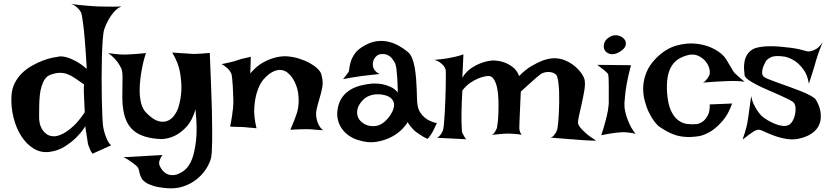

<svg xmlns="http://www.w3.org/2000/svg" viewBox="-20 -782 4424 1023"><path d="M494.1 -748Q512.7 -747.1 534.2 -747.1Q552.7 -747.1 576.7 -746.6Q600.6 -746.1 627 -748Q603.5 -737.3 585.9 -716.8Q568.4 -696.3 557.6 -675.8Q543.9 -651.4 535.2 -625Q530.3 -609.4 527.3 -569.8Q524.4 -530.3 522.9 -477.5Q521.5 -424.8 521.5 -366.2Q521.5 -307.6 522.5 -254.4Q523.4 -201.2 525.4 -160.2Q527.3 -119.1 530.3 -102.5Q534.2 -83 540 -65.4Q544.9 -49.8 552.7 -33.7Q560.5 -17.6 572.3 -7.8L472.7 37.1Q464.8 26.4 460 15.1Q455.1 3.9 452.1 -4.9Q448.2 -15.6 447.3 -24.4Q445.3 -36.1 443.4 -50.3Q441.4 -64.5 439 -77.6Q436.5 -90.8 435.5 -99.6Q434.6 -108.4 435.5 -110.4Q436.5 -112.3 423.8 -93.3Q411.1 -74.2 386.2 -49.3Q361.3 -24.4 325.2 -1.5Q289.1 21.5 244.1 27.3Q198.2 33.2 159.7 9.8Q121.1 -13.7 93.8 -56.2Q66.4 -98.6 52.2 -154.8Q38.1 -210.9 41 -269.5Q43 -308.6 58.6 -339.4Q74.2 -370.1 98.1 -393.1Q122.1 -416 150.9 -432.1Q179.7 -448.2 207.5 -459Q235.4 -469.7 259.8 -474.6Q284.2 -479.5 298.8 -481.4Q316.4 -482.4 338.9 -475.6Q358.4 -469.7 384.3 -456.1Q410.2 -442.4 442.4 -415Q436.5 -512.7 431.6 -571.8Q426.8 -630.9 421.9 -662.1Q417 -699.2 413.1 -712.9Q408.2 -722.7 400.4 -732.4Q393.6 -740.2 383.3 -748.5Q373 -756.8 359.4 -761.7Q384.8 -756.8 408.2 -754.9Q431.6 -752.9 451.2 -751Q473.6 -749 494.1 -748ZM249 -383.8Q230.5 -377 219.2 -360.4Q208 -343.8 201.2 -320.8Q194.3 -297.9 191.9 -272Q189.5 -246.1 189 -222.2Q188.5 -198.2 188.5 -178.7Q188.5 -159.2 188.5 -149.4Q188.5 -143.6 190.9 -128.4Q193.4 -113.3 202.1 -97.2Q210.9 -81.1 227.1 -68.4Q243.2 -55.7 270.5 -55.7Q293 -57.6 318.4 -71.3Q340.8 -83 369.6 -108.9Q398.4 -134.8 431.6 -183.6Q429.7 -214.8 429.2 -235.4Q428.7 -255.9 427.7 -268.6Q426.8 -283.2 426.8 -292V-306.6Q426.8 -312.5 426.8 -319.3Q426.8 -326.2 427.7 -332Q400.4 -351.6 379.4 -365.7Q358.4 -379.9 338.4 -387.2Q318.4 -394.5 297.4 -394Q276.4 -393.6 249 -383.8Z M556.6 -499Q576.2 -496.1 591.3 -494.6Q606.4 -493.2 618.2 -492.2Q630.9 -491.2 642.6 -491.2Q653.3 -491.2 669.9 -492.2Q683.6 -493.2 705.6 -494.6Q727.5 -496.1 757.8 -499Q755.9 -495.1 750 -475.1Q744.1 -455.1 738.3 -426.3Q732.4 -397.5 728 -362.8Q723.6 -328.1 724.1 -294.4Q724.6 -260.7 732.4 -231Q740.2 -201.2 757.8 -182.6Q794.9 -144.5 823.7 -136.7Q852.5 -128.9 874 -138.7Q895.5 -148.4 909.2 -168Q922.9 -187.5 928.7 -204.1Q943.4 -249 946.3 -298.8Q948.2 -341.8 939.5 -394.5Q930.7 -447.3 897.5 -502Q922.9 -500 941.4 -499Q960 -498 973.6 -497.1Q989.3 -496.1 1001 -495.1Q1011.7 -494.1 1026.4 -495.1Q1039.1 -495.1 1057.1 -496.6Q1075.2 -498 1097.7 -500Q1101.6 -404.3 1104.5 -329.6Q1107.4 -254.9 1108.9 -197.8Q1110.4 -140.6 1110.4 -99.1Q1110.4 -57.6 1110.4 -29.3Q1109.4 38.1 1104.5 59.6Q1096.7 89.8 1076.7 120.1Q1056.6 150.4 1026.4 174.3Q996.1 198.2 956.5 211.4Q917 224.6 870.1 220.7Q824.2 216.8 797.4 208.5Q770.5 200.2 755.4 189.5Q740.2 178.7 733.9 167Q727.5 155.3 724.6 143.1Q721.7 130.9 718.8 120.1Q715.8 109.4 707 101.6Q696.3 92.8 684.6 84Q673.8 76.2 661.6 68.4Q649.4 60.5 637.7 55.7L845.7 43.9Q836.9 55.7 833 65.4Q829.1 75.2 828.1 82Q827.1 90.8 829.1 96.7Q833 108.4 843.3 122.6Q853.5 136.7 870.1 145Q886.7 153.3 909.7 150.4Q932.6 147.5 961.9 126Q986.3 107.4 1002.9 66.4Q1016.6 31.2 1024.4 -32.2Q1032.2 -95.7 1021.5 -199.2Q1003.9 -138.7 973.6 -106.4Q943.4 -74.2 913.1 -59.6Q877.9 -42 839.8 -41Q789.1 -43 752.9 -54.2Q716.8 -65.4 693.4 -85Q669.9 -104.5 656.7 -131.3Q643.6 -158.2 637.7 -191.4Q631.8 -224.6 631.8 -258.3Q631.8 -292 632.3 -321.3Q632.8 -350.6 632.8 -374.5Q632.8 -398.4 627.9 -413.1Q622.1 -427.7 612.3 -442.4Q604.5 -455.1 590.3 -470.2Q576.2 -485.4 556.6 -499Z M1206.1 -107.4Q1212.9 -139.6 1216.3 -164.6Q1219.7 -189.5 1221.7 -206.1Q1223.6 -225.6 1223.6 -239.3Q1222.7 -255.9 1222.2 -278.8Q1221.7 -301.8 1220.2 -324.7Q1218.8 -347.7 1216.8 -365.7Q1214.8 -383.8 1211.9 -391.6Q1208 -399.4 1201.2 -408.2Q1187.5 -424.8 1161.1 -440.4Q1183.6 -445.3 1199.7 -448.7Q1215.8 -452.1 1226.6 -455.1Q1238.3 -459 1247.1 -461.9Q1254.9 -464.8 1265.6 -467.8Q1274.4 -469.7 1287.1 -472.7Q1299.8 -475.6 1316.4 -479.5L1313.5 -390.6Q1344.7 -427.7 1377 -446.3Q1409.2 -464.8 1437.5 -472.7Q1469.7 -482.4 1501 -482.4Q1540 -480.5 1573.7 -469.7Q1607.4 -459 1632.3 -444.8Q1657.2 -430.7 1672.9 -415Q1688.5 -399.4 1691.4 -387.7Q1703.1 -349.6 1697.3 -317.9Q1691.4 -286.1 1682.1 -256.3Q1672.9 -226.6 1666.5 -197.3Q1660.2 -168 1670.9 -133.8Q1674.8 -125 1678.7 -116.2Q1682.6 -108.4 1688.5 -100.6Q1694.3 -92.8 1702.1 -87.9Q1691.4 -88.9 1680.7 -89.4Q1669.9 -89.8 1661.1 -90.8Q1650.4 -91.8 1641.6 -92.8Q1631.8 -93.8 1615.2 -93.8Q1586.9 -93.8 1527.3 -90.8Q1536.1 -111.3 1541.5 -125.5Q1546.9 -139.6 1550.8 -148.4Q1554.7 -159.2 1556.6 -165Q1568.4 -193.4 1570.8 -229.5Q1573.2 -265.6 1565.4 -302.7Q1562.5 -315.4 1555.7 -333Q1548.8 -350.6 1537.6 -367.2Q1526.4 -383.8 1511.2 -395.5Q1496.1 -407.2 1476.6 -409.2Q1457 -411.1 1433.1 -399.4Q1409.2 -387.7 1381.8 -356.4Q1361.3 -330.1 1349.6 -292Q1338.9 -259.8 1335 -211.4Q1331.1 -163.1 1346.7 -98.6Q1333 -100.6 1321.3 -101.1Q1309.6 -101.6 1301.8 -102.5Q1292 -103.5 1284.2 -104.5Q1275.4 -104.5 1264.6 -105.5Q1254.9 -105.5 1240.2 -106Q1225.6 -106.4 1206.1 -107.4Z M1835 -395.5Q1839.8 -401.4 1841.3 -417.5Q1842.8 -433.6 1849.1 -454.1Q1855.5 -474.6 1871.1 -497.1Q1886.7 -519.5 1921.9 -539.1Q1956.1 -558.6 1988.3 -562.5Q2020.5 -566.4 2049.8 -559.6Q2079.1 -552.7 2105 -538.1Q2130.9 -523.4 2152.3 -505.9Q2167 -494.1 2175.8 -472.2Q2184.6 -450.2 2189.5 -422.9Q2194.3 -395.5 2196.8 -365.7Q2199.2 -335.9 2200.2 -308.1Q2201.2 -280.3 2201.7 -257.3Q2202.1 -234.4 2205.1 -219.7Q2209 -198.2 2218.8 -183.1Q2228.5 -168 2240.2 -157.7Q2252 -147.5 2263.7 -141.6Q2275.4 -135.7 2284.2 -132.8Q2290 -129.9 2294.9 -128.9Q2304.7 -125 2308.6 -128.9Q2302.7 -115.2 2297.9 -105.5Q2293 -95.7 2290 -88.9Q2286.1 -81.1 2283.2 -76.2Q2280.3 -70.3 2276.4 -65.4Q2273.4 -60.5 2268.6 -54.7Q2263.7 -48.8 2258.8 -42Q2246.1 -46.9 2234.9 -53.7Q2223.6 -60.5 2214.8 -66.4Q2204.1 -73.2 2195.3 -80.1Q2186.5 -86.9 2178.7 -95.7Q2171.9 -103.5 2164.6 -112.3Q2157.2 -121.1 2152.3 -131.8Q2146.5 -119.1 2124.5 -95.7Q2102.5 -72.3 2067.4 -53.2Q2032.2 -34.2 1985.8 -26.4Q1939.5 -18.6 1883.8 -37.1Q1859.4 -44.9 1837.9 -60.1Q1816.4 -75.2 1801.3 -96.7Q1786.1 -118.2 1779.8 -146Q1773.4 -173.8 1780.3 -208Q1787.1 -242.2 1804.7 -265.6Q1822.3 -289.1 1846.7 -303.7Q1871.1 -318.4 1901.4 -326.2Q1931.6 -334 1963.9 -336.9Q1989.3 -337.9 2014.6 -334Q2036.1 -330.1 2059.6 -319.8Q2083 -309.6 2099.6 -289.1Q2098.6 -340.8 2096.2 -371.6Q2093.8 -402.3 2091.8 -418.9Q2087.9 -438.5 2085 -446.3Q2080.1 -453.1 2074.7 -461.9Q2069.3 -470.7 2061.5 -478Q2053.7 -485.4 2042 -490.2Q2030.3 -495.1 2014.6 -494.1Q1998 -493.2 1988.3 -485.4Q1978.5 -477.5 1973.1 -467.3Q1967.8 -457 1966.8 -445.3Q1965.8 -433.6 1967.8 -424.8Q1969.7 -418.9 1973.6 -412.1Q1977.5 -406.2 1984.4 -399.4Q1991.2 -392.6 2002.9 -387.7Q1980.5 -384.8 1962.9 -383.3Q1945.3 -381.8 1932.6 -379.9Q1918 -377.9 1907.2 -377Q1896.5 -376 1881.8 -373Q1869.1 -371.1 1850.6 -368.2Q1832 -365.2 1807.6 -360.4Q1813.5 -367.2 1818.4 -373.5Q1823.2 -379.9 1827.1 -384.8Q1831.1 -390.6 1835 -395.5ZM1981.4 -279.3Q1963.9 -278.3 1946.3 -271Q1928.7 -263.7 1915 -250.5Q1901.4 -237.3 1892.1 -220.2Q1882.8 -203.1 1882.8 -182.6Q1882.8 -162.1 1893.1 -147Q1903.3 -131.8 1920.4 -122.1Q1937.5 -112.3 1957.5 -110.4Q1977.5 -108.4 1997.1 -114.3Q2015.6 -121.1 2032.2 -136.2Q2048.8 -151.4 2060.5 -169.4Q2072.3 -187.5 2077.1 -205.6Q2082 -223.6 2078.1 -235.4Q2070.3 -260.7 2043 -271Q2015.6 -281.2 1981.4 -279.3Z M2293.9 -462.9Q2316.4 -464.8 2332.5 -466.8Q2348.6 -468.8 2359.4 -470.7Q2372.1 -472.7 2380.9 -474.6Q2389.6 -475.6 2400.4 -478.5Q2410.2 -480.5 2422.4 -483.9Q2434.6 -487.3 2449.2 -492.2L2443.4 -368.2Q2464.8 -402.3 2493.2 -420.4Q2521.5 -438.5 2546.9 -447.3Q2577.1 -458 2607.4 -460Q2638.7 -459 2665 -450.2Q2687.5 -442.4 2710.4 -425.8Q2733.4 -409.2 2746.1 -377Q2779.3 -411.1 2812 -430.2Q2844.7 -449.2 2870.1 -459Q2900.4 -469.7 2926.8 -471.7Q2961.9 -472.7 2991.7 -460Q3021.5 -447.3 3043.9 -428.2Q3066.4 -409.2 3080.1 -388.2Q3093.8 -367.2 3095.7 -351.6Q3098.6 -330.1 3092.8 -296.4Q3086.9 -262.7 3079.1 -228Q3071.3 -193.4 3064.9 -164.6Q3058.6 -135.7 3059.6 -124Q3062.5 -114.3 3073.2 -100.6Q3083 -88.9 3102.1 -71.8Q3121.1 -54.7 3157.2 -32.2Q3126 -33.2 3102.1 -34.2Q3078.1 -35.2 3061.5 -37.1Q3042 -39.1 3027.3 -40Q3015.6 -40 2999 -42Q2985.4 -43 2963.4 -44.9Q2941.4 -46.9 2913.1 -48.8Q2923.8 -51.8 2930.7 -60.1Q2937.5 -68.4 2942.4 -76.2Q2947.3 -85.9 2950.2 -97.7Q2952.1 -107.4 2954.1 -128.9Q2956.1 -150.4 2957.5 -177.7Q2959 -205.1 2959.5 -235.4Q2960 -265.6 2959 -293Q2958 -320.3 2955.1 -342.8Q2952.1 -365.2 2947.3 -377Q2943.4 -385.7 2933.6 -391.1Q2923.8 -396.5 2911.1 -397.9Q2898.4 -399.4 2885.7 -397Q2873 -394.5 2863.3 -388.7Q2854.5 -381.8 2839.8 -370.1Q2827.1 -359.4 2806.6 -340.8Q2786.1 -322.3 2754.9 -293.9Q2752 -232.4 2750.5 -194.8Q2749 -157.2 2748 -137.7Q2747.1 -114.3 2747.1 -105.5Q2746.1 -97.7 2748 -90.8Q2750 -76.2 2759.8 -63.5Q2748 -66.4 2734.9 -67.4Q2721.7 -68.4 2710.9 -69.3Q2698.2 -70.3 2685.5 -70.3Q2674.8 -70.3 2662.1 -69.3Q2651.4 -68.4 2635.7 -66.9Q2620.1 -65.4 2601.6 -63.5Q2609.4 -68.4 2614.3 -75.2Q2619.1 -82 2622.1 -87.9Q2626 -94.7 2627.9 -100.6Q2628.9 -106.4 2631.8 -129.4Q2634.8 -152.3 2635.7 -183.6Q2636.7 -214.8 2635.7 -249.5Q2634.8 -284.2 2628.9 -313Q2623 -341.8 2610.8 -360.4Q2598.6 -378.9 2579.1 -377Q2555.7 -375 2531.2 -365.2Q2510.7 -357.4 2487.3 -341.8Q2463.9 -326.2 2443.4 -299.8Q2439.5 -226.6 2439 -183.6Q2438.5 -140.6 2439.5 -118.2Q2440.4 -91.8 2441.4 -82Q2442.4 -75.2 2446.3 -68.4Q2449.2 -62.5 2453.6 -54.7Q2458 -46.9 2463.9 -40L2308.6 -47.9Q2316.4 -51.8 2322.3 -58.1Q2328.1 -64.5 2332 -71.3Q2335.9 -79.1 2339.8 -86.9Q2342.8 -93.8 2345.2 -119.1Q2347.7 -144.5 2349.6 -179.2Q2351.6 -213.9 2353 -252.4Q2354.5 -291 2355 -324.7Q2355.5 -358.4 2355.5 -382.3Q2355.5 -406.2 2354.5 -411.1Q2351.6 -420.9 2343.8 -431.6Q2336.9 -439.5 2325.2 -448.7Q2313.5 -458 2293.9 -462.9Z M3162.1 -436.5 3341.8 -434.6Q3326.2 -375 3318.8 -333Q3311.5 -291 3309.6 -262.7Q3305.7 -230.5 3307.6 -208Q3310.5 -187.5 3317.4 -164.1Q3323.2 -144.5 3335 -119.1Q3346.7 -93.8 3366.2 -68.4Q3354.5 -72.3 3340.8 -74.2Q3327.1 -76.2 3315.4 -77.1Q3301.8 -78.1 3288.1 -77.1Q3274.4 -76.2 3257.8 -74.2Q3244.1 -72.3 3224.6 -69.3Q3205.1 -66.4 3183.6 -61.5Q3198.2 -105.5 3206.5 -137.7Q3214.8 -169.9 3218.8 -191.4Q3222.7 -216.8 3223.6 -232.4Q3223.6 -252 3223.6 -276.9Q3223.6 -301.8 3223.6 -325.2Q3223.6 -348.6 3222.7 -366.7Q3221.7 -384.8 3218.8 -389.6L3209 -399.4Q3203.1 -404.3 3191.9 -413.6Q3180.7 -422.9 3162.1 -436.5ZM3231.4 -586.9Q3252 -597.7 3272.9 -592.8Q3293.9 -587.9 3305.7 -574.2Q3317.4 -560.5 3314 -542Q3310.5 -523.4 3282.2 -505.9Q3253.9 -489.3 3232.4 -494.1Q3210.9 -499 3202.1 -514.6Q3193.4 -530.3 3199.2 -551.3Q3205.1 -572.3 3231.4 -586.9Z M3947.3 -346.7Q3935.5 -348.6 3918.5 -349.6Q3901.4 -350.6 3885.7 -350.6Q3868.2 -350.6 3848.6 -349.6Q3828.1 -348.6 3807.6 -347.7Q3790 -346.7 3768.1 -345.2Q3746.1 -343.8 3725.6 -341.8Q3733.4 -345.7 3739.7 -352.5Q3746.1 -359.4 3751 -366.2Q3755.9 -374 3759.8 -382.8Q3764.6 -397.5 3758.8 -418.5Q3752.9 -439.5 3737.8 -457Q3722.7 -474.6 3699.7 -484.9Q3676.8 -495.1 3649.4 -489.3Q3620.1 -482.4 3597.2 -468.8Q3574.2 -455.1 3559.1 -431.2Q3543.9 -407.2 3537.6 -372.6Q3531.2 -337.9 3534.2 -290Q3538.1 -230.5 3553.7 -195.3Q3569.3 -160.2 3591.8 -142.6Q3614.3 -125 3641.1 -121.6Q3668 -118.2 3694.3 -121.1Q3712.9 -125 3728.5 -137.7Q3741.2 -148.4 3752 -168.9Q3762.7 -189.5 3761.7 -225.6L3880.9 -230.5Q3860.4 -172.9 3831.1 -139.2Q3801.8 -105.5 3774.4 -86.9Q3742.2 -65.4 3710 -57.6Q3669.9 -50.8 3638.7 -52.2Q3607.4 -53.7 3582 -61.5Q3556.6 -69.3 3535.2 -81.1Q3513.7 -92.8 3494.1 -106.4Q3481.4 -115.2 3465.8 -135.7Q3450.2 -156.2 3436.5 -185.1Q3422.9 -213.9 3414.1 -249Q3405.3 -284.2 3407.2 -321.8Q3409.2 -359.4 3424.8 -397.5Q3440.4 -435.5 3474.6 -470.7Q3526.4 -523.4 3585.4 -539.6Q3644.5 -555.7 3697.3 -548.3Q3750 -541 3791 -517.6Q3832 -494.1 3848.6 -466.8Q3865.2 -439.5 3873.5 -425.3Q3881.8 -411.1 3886.2 -403.8Q3890.6 -396.5 3894 -393.1Q3897.5 -389.6 3904.3 -383.8Q3909.2 -378.9 3916 -373Q3921.9 -368.2 3929.7 -361.3Q3937.5 -354.5 3947.3 -346.7Z M4363.3 -557.6Q4354.5 -536.1 4348.1 -518.6Q4341.8 -501 4336.9 -487.3Q4332 -471.7 4328.1 -460Q4324.2 -446.3 4319.3 -428.7Q4314.5 -413.1 4307.1 -390.1Q4299.8 -367.2 4290 -335.9Q4282.2 -382.8 4261.7 -410.6Q4241.2 -438.5 4219.7 -454.1Q4194.3 -471.7 4165 -479.5Q4112.3 -488.3 4088.9 -477.5Q4065.4 -466.8 4057.6 -450.2Q4053.7 -443.4 4049.3 -433.1Q4044.9 -422.9 4042.5 -412.1Q4040 -401.4 4041 -390.6Q4042 -379.9 4049.8 -373Q4054.7 -368.2 4075.2 -359.9Q4095.7 -351.6 4124.5 -341.3Q4153.3 -331.1 4186 -319.3Q4218.8 -307.6 4248 -295.9Q4277.3 -284.2 4298.8 -272.5Q4320.3 -260.7 4327.1 -251Q4333 -241.2 4340.3 -225.1Q4347.7 -209 4351.1 -189.9Q4354.5 -170.9 4353 -150.9Q4351.6 -130.9 4341.8 -111.3Q4332 -91.8 4311 -75.2Q4290 -58.6 4254.9 -47.9Q4213.9 -35.2 4175.8 -41Q4137.7 -46.9 4106 -58.6Q4074.2 -70.3 4050.8 -81.5Q4027.3 -92.8 4017.6 -90.8Q4006.8 -88.9 3993.2 -80.1Q3979.5 -71.3 3967.3 -62Q3955.1 -52.7 3946.3 -45.4Q3937.5 -38.1 3937.5 -40Q3937.5 -42 3940.9 -51.8Q3944.3 -61.5 3948.7 -75.7Q3953.1 -89.8 3957.5 -106.9Q3961.9 -124 3963.9 -139.6Q3965.8 -152.3 3968.8 -170.9Q3970.7 -187.5 3974.1 -211.4Q3977.5 -235.4 3982.4 -269.5Q3987.3 -244.1 3996.6 -225.6Q4005.9 -207 4014.6 -193.4Q4025.4 -177.7 4035.2 -167Q4049.8 -153.3 4069.8 -141.6Q4089.8 -129.9 4110.4 -121.6Q4130.9 -113.3 4149.4 -111.3Q4168 -109.4 4180.7 -115.2Q4193.4 -121.1 4202.6 -136.7Q4211.9 -152.3 4215.8 -170.9Q4219.7 -189.5 4218.8 -206.5Q4217.8 -223.6 4210 -234.4Q4204.1 -241.2 4183.1 -252Q4162.1 -262.7 4133.3 -275.4Q4104.5 -288.1 4072.8 -301.8Q4041 -315.4 4013.2 -329.6Q3985.4 -343.8 3967.3 -356.9Q3949.2 -370.1 3947.3 -380.9Q3945.3 -396.5 3944.3 -415.5Q3943.4 -434.6 3946.8 -453.6Q3950.2 -472.7 3960.4 -490.2Q3970.7 -507.8 3991.2 -519.5Q4004.9 -527.3 4027.3 -531.2Q4049.8 -535.2 4077.1 -535.6Q4104.5 -536.1 4133.8 -533.7Q4163.1 -531.2 4189.9 -527.8Q4216.8 -524.4 4238.8 -519.5Q4260.7 -514.6 4272.5 -510.7Q4286.1 -505.9 4301.8 -509.8Q4315.4 -512.7 4331.1 -522.5Q4346.7 -532.2 4363.3 -557.6Z"/></svg>

Font: Irish Grover
Style: Regular
Weight: 400
Designer: Squid
Foundry: Font Diner, Inc DBA Sideshow
Version: Version 1.001